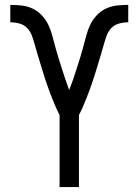

<svg xmlns="http://www.w3.org/2000/svg" viewBox="-20 -763 565 783"><path d="M223 0V-294Q214 -311 206.5 -328.5Q199 -346 192 -363.5Q185 -381 178.5 -399Q172 -417 166 -435Q160 -453 154.5 -471Q149 -489 143.5 -507Q138 -525 132.5 -543.5Q127 -562 122 -580Q117 -598 110.5 -616.5Q104 -635 91 -648.5Q78 -662 59.5 -667Q41 -672 22 -672V-743Q45 -743 68.5 -740.5Q92 -738 113 -728Q134 -718 150.5 -700.5Q167 -683 177 -662Q187 -641 193 -618.5Q199 -596 205 -573.5Q211 -551 218 -528.5Q225 -506 232 -484Q239 -462 246.5 -440Q254 -418 262 -396Q271 -418 278.5 -440Q286 -462 293 -484Q300 -506 307 -528.5Q314 -551 320 -573.5Q326 -596 332 -618.5Q338 -641 348 -662Q358 -683 374.5 -700.5Q391 -718 412 -728Q433 -738 456.5 -740.5Q480 -743 503 -743V-672Q484 -672 465.5 -667Q447 -662 434 -648.5Q421 -635 414.5 -616.5Q408 -598 403 -580Q398 -562 392.5 -543.5Q387 -525 381.5 -507Q376 -489 370.5 -471Q365 -453 359 -435Q353 -417 346.5 -399Q340 -381 333 -363.5Q326 -346 318.5 -328.5Q311 -311 302 -294V0Z"/></svg>

Font: Iosevka Pride
Style: Regular
Weight: 400
Monospace: yes
Designer: Belleve Invis
Foundry: Belleve Invis
Version: Version 30.3.1; ttfautohint (v1.8.4)